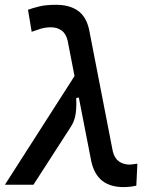

<svg xmlns="http://www.w3.org/2000/svg" viewBox="-33 -762 639 792"><path d="M476.6 9.8Q422.9 9.8 389.6 -15.6Q356.4 -41 343.8 -95.2L292 -360.4L281.2 -356.9Q283.2 -325.7 279.5 -295.7Q275.9 -265.6 260.3 -240.7L105 0H-12.7L274.4 -448.2L246.1 -593.8Q239.3 -623.5 220.7 -636.5Q202.1 -649.4 177.2 -649.4Q154.8 -649.4 135.5 -643.6Q116.2 -637.7 97.7 -630.9L82.5 -721.7Q102.5 -729 129.4 -735.6Q156.2 -742.2 198.7 -742.2Q252.9 -742.2 287.4 -718.5Q321.8 -694.8 334 -642.6L432.1 -138.7Q439 -109.4 457.5 -96.2Q476.1 -83 502.9 -83Q505.4 -83 512.7 -84Q520 -85 533.7 -86.9L529.3 3.9Q502.4 9.8 476.6 9.8Z"/></svg>

Font: Cascadia Mono
Style: Italic
Weight: 400
Italic angle: -10°
Monospace: yes
Designer: Aaron Bell
Foundry: Saja Typeworks
Version: Version 2404.023; ttfautohint (v1.8.4)